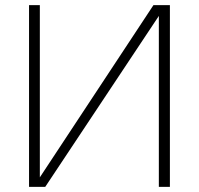

<svg xmlns="http://www.w3.org/2000/svg" viewBox="-20 -727 774 747"><path d="M93 0V-707H135V-37L577 -707H641V0H598V-665L156 0Z"/></svg>

Font: Onest Thin
Style: Regular
Weight: 250
Designer: Dmitri Voloshin, Andrey Kudryavtsev
Foundry: Dmitri Voloshin, Andrey Kudryavtsev
Version: Version 1.000;gftools[0.9.33]